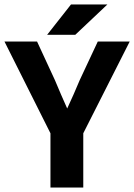

<svg xmlns="http://www.w3.org/2000/svg" viewBox="-24 -840 601 860"><path d="M349 -243 557 -654H414L333 -481C315 -437 298 -400 277 -354C258 -396 240 -438 222 -481L142 -654H-4L202 -243V0H349ZM187 -684H313L457 -820H294Z"/></svg>

Font: Falling Sky
Style: SeBd
Weight: 600
Designer: Paul D. Hunt
Foundry: Adobe Systems Incorporated
Version: Version 1.02